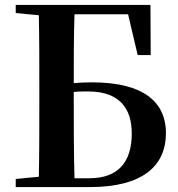

<svg xmlns="http://www.w3.org/2000/svg" viewBox="-20 -761 726 781"><path d="M540 -537H593L592 -741H44V-708L138 -699C140 -598 140 -498 140 -398V-356C140 -250 140 -145 138 -42L44 -33V0H345C559 0 655 -85 655 -220C655 -341 570 -426 355 -426C328 -426 304 -425 280 -423C280 -514 280 -608 283 -703H501ZM283 -36C280 -142 280 -249 280 -357V-387C299 -389 319 -389 339 -389C463 -389 516 -323 516 -218C516 -98 457 -36 344 -36Z"/></svg>

Font: Noto Serif CJK TC
Style: Bold
Weight: 700
Designer: Ryoko NISHIZUKA 西塚涼子 (kana & ideographs); Frank Grießhammer (Latin, Greek & Cyrillic); Wenlong ZHANG 张文龙 (bopomofo); San
Foundry: Adobe
Version: Version 2.001;hotconv 1.1.0;makeotfexe 2.6.0